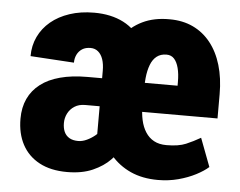

<svg xmlns="http://www.w3.org/2000/svg" viewBox="-44 -590 817 653"><g transform="rotate(5 364.5 -264.0)"><path d="M298.3 -89.4V-343.8Q298.3 -366.7 292.7 -383.1Q287.1 -399.4 276.4 -408.4Q265.6 -417.5 250.5 -417.5Q233.4 -417.5 221.9 -410.2Q210.4 -402.8 204.3 -390.4Q198.2 -377.9 198.2 -362.8L49.3 -372.1Q49.3 -408.2 63.7 -438.5Q78.1 -468.8 104.7 -491Q131.3 -513.2 168.7 -525.6Q206.1 -538.1 252.4 -538.1Q310.1 -538.1 352.5 -516.4Q395 -494.6 418.7 -451.2Q442.4 -407.7 442.4 -342.8V-106.4ZM317.9 -318.4 319.3 -222.7H249Q227.5 -222.7 212.6 -213.1Q197.8 -203.6 189.9 -188.2Q182.1 -172.9 182.1 -155.3Q182.1 -138.2 187.7 -125.5Q193.4 -112.8 205.3 -105.7Q217.3 -98.6 235.8 -98.6Q250 -98.6 265.1 -105.7Q280.3 -112.8 293.2 -123.5Q306.2 -134.3 314.2 -146.7Q322.3 -159.2 321.8 -170.4L387.7 -94.2Q377.4 -70.8 354.2 -46.6Q331.1 -22.5 294.4 -6.3Q257.8 9.8 207 9.8Q150.9 9.8 112.3 -11Q73.7 -31.7 53.7 -69.1Q33.7 -106.4 33.7 -157.2Q33.7 -195.8 47.6 -225.6Q61.5 -255.4 88.4 -276.1Q115.2 -296.9 155.3 -307.6Q195.3 -318.4 248 -318.4ZM517.1 9.8Q464.4 9.8 423.8 -8.5Q383.3 -26.9 355.2 -60.3Q327.1 -93.8 313 -139.4Q298.8 -185.1 298.8 -239.3V-275.4Q298.8 -333.5 312 -381.6Q325.2 -429.7 351.3 -464.8Q377.4 -500 417.2 -519.3Q457 -538.6 509.8 -538.1Q554.7 -538.1 589.8 -521.5Q625 -504.9 649.9 -473.6Q674.8 -442.4 688 -398.2Q701.2 -354 701.2 -298.8V-216.3H356.9V-315.4H556.2V-328.1Q556.2 -356 551 -375.7Q545.9 -395.5 535.9 -406.5Q525.9 -417.5 509.8 -417.5Q489.7 -417.5 476.3 -407Q462.9 -396.5 455.6 -377.2Q448.2 -357.9 445.6 -332Q442.9 -306.2 442.9 -275.4V-239.3Q442.9 -211.9 448 -188.5Q453.1 -165 464.4 -147.5Q475.6 -129.9 493.2 -120.4Q510.7 -110.8 536.1 -110.8Q577.1 -110.8 602.1 -121.3Q627 -131.8 651.4 -146L688 -49.3Q672.4 -35.2 646 -21.5Q619.6 -7.8 586.7 1Q553.7 9.8 517.1 9.8Z"/></g></svg>

Font: Roboto Condensed ExtraBold
Style: Regular
Weight: 800
Designer: Christian Robertson
Foundry: Google
Version: Version 3.008; 2023